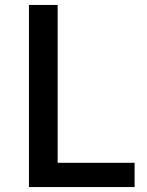

<svg xmlns="http://www.w3.org/2000/svg" viewBox="-20 -756 596 776"><path d="M97 -736H213V-98H524V0H97Z"/></svg>

Font: Kinto Sans Med
Style: Regular
Weight: 500
Designer: Authors: Ryoko NISHIZUKA  (kana & ideographs); Paul D. Hunt (Latin, Greek & Cyrillic); Wenlong ZHANG  (bopomofo); Sandol
Foundry: Adobe Systems Incorporated, ookami Inc.
Version: Version 0.001